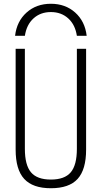

<svg xmlns="http://www.w3.org/2000/svg" viewBox="-20 -989 540 1019"><path d="M250 -969Q327 -969 379 -922.5Q431 -876 440 -799H388Q379 -858 342 -891.5Q305 -925 250 -925Q195 -925 158 -891.5Q121 -858 112 -799H60Q69 -876 121 -922.5Q173 -969 250 -969ZM250 10Q154 10 108.5 -39.5Q63 -89 63 -195V-730H112V-199Q112 -113 144.5 -74.5Q177 -36 250 -36Q323 -36 355.5 -74.5Q388 -113 388 -199V-730H437V-195Q437 -89 392 -39.5Q347 10 250 10Z"/></svg>

Font: M PLUS 1 Code Light
Style: Regular
Weight: 300
Designer: Coji Morishita
Foundry: UNDERFOREST DESIGN
Version: Version 1.002